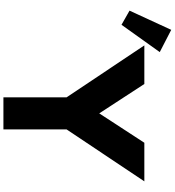

<svg xmlns="http://www.w3.org/2000/svg" viewBox="31 -1053 1022 1124"><g transform="rotate(90 542.0 -491.0)"><path d="M245.7 -825 549.7 -370V0H737.7V-370L1041.7 -825H815.7L643.7 -561L471.7 -825ZM42.3 -738.3 125.1 -691.3 285 -915.2 154.7 -982.4Z"/></g></svg>

Font: Sztylet
Style: Bd
Weight: 700
Foundry: Cannot Into Space Fonts, PlusOne Fonts
Version: Version 0.12